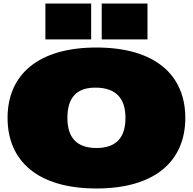

<svg xmlns="http://www.w3.org/2000/svg" viewBox="-20 -1045 1096 1091"><path d="M528 26C860 26 1033 -129 1033 -375C1033 -620 860 -775 528 -775C196 -775 23 -620 23 -375C23 -129 196 26 528 26ZM528 -204C416 -204 363 -263 363 -375C363 -491 416 -550 530 -547C640 -544 693 -485 693 -375C693 -263 640 -204 528 -204ZM238 -1025V-821H498V-1025ZM558 -1025V-821H818V-1025Z"/></svg>

Font: Mattone Black
Style: Regular
Weight: 900
Width: 6
Designer: Nunzio Mazzaferro
Foundry: Collletttivo
Version: Version 2.000;Glyphs 3.2 (3217)